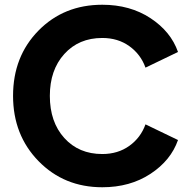

<svg xmlns="http://www.w3.org/2000/svg" viewBox="-20 -777 800 809"><path d="M411 12Q250 12 142.5 -98Q35 -208 35 -373Q35 -539 142 -648Q249 -757 411 -757Q528 -757 614 -700.5Q700 -644 730 -558L593 -492Q573 -548 525 -582.5Q477 -617 411 -617Q312 -617 251 -549.5Q190 -482 190 -373Q190 -263 251 -195.5Q312 -128 411 -128Q477 -128 525 -162.5Q573 -197 593 -253L730 -187Q700 -101 614 -44.5Q528 12 411 12Z"/></svg>

Font: Plus Jakarta Display
Style: Bold
Weight: 700
Designer: Gumpita Rahayu
Foundry: Tokotype Studio
Version: Version 1.000;hotconv 1.0.109;makeotfexe 2.5.65596